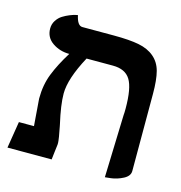

<svg xmlns="http://www.w3.org/2000/svg" viewBox="-90 -643 695 738"><g transform="rotate(15 257.5 -274.5)"><path d="M392.1 13.2 399.9 -235.8Q400.9 -244.6 400.9 -262.2Q400.9 -343.8 380.6 -376.5Q360.4 -409.2 311 -409.2H206.1Q155.8 -315.9 155.8 -256.8Q155.8 -211.9 172.9 -137.2Q172.9 -136.7 173.3 -135Q173.8 -133.3 173.8 -132.8Q174.8 -127 177.5 -112.8Q180.2 -98.6 181.4 -91.8Q182.6 -85 183.6 -75.9Q184.6 -66.9 184.1 -61Q183.1 -51.8 180.4 -30.8Q177.7 -9.8 176.8 0H1L18.1 -106H78.1Q77.6 -112.8 75.2 -143.1Q74.2 -155.3 73 -172.1Q71.8 -189 70.8 -200Q69.8 -210.9 69.8 -213.9Q69.8 -268.1 87.4 -312.7Q105 -357.4 137.2 -409.2Q99.6 -409.2 70.3 -429.2Q41 -449.2 41 -484.9Q41 -502.4 50.3 -516.8Q59.6 -531.2 72.8 -539.3Q85.9 -547.4 99.1 -552.7Q112.3 -558.1 121.6 -560.1L130.9 -562Q139.2 -522 159.2 -522H284.2Q347.2 -522 384.5 -514.6Q421.9 -507.3 446 -486.8Q470.2 -466.3 479 -433.1Q487.8 -399.9 487.8 -344.2V-37.1Q487.8 -17.1 463.9 -4.6Q439.9 7.8 416 10.7Z"/></g></svg>

Font: Common Serif
Style: Bold
Weight: 700
Designer: Philipp H. Poll, Khaled Hosny
Foundry: Stefan Peev, Context Ltd.
Version: Version 1.026